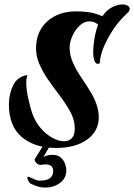

<svg xmlns="http://www.w3.org/2000/svg" viewBox="-20 -641 603 863"><path d="M232 24Q136 24 78 -25Q20 -74 20 -171Q20 -217 38.5 -256.5Q57 -296 103 -304Q98 -289 98 -270Q98 -239 106.5 -200.5Q115 -162 124 -134Q138 -94 162.5 -65.5Q187 -37 215.5 -21.5Q244 -6 267 -6Q289 -6 302.5 -19.5Q316 -33 316 -64Q316 -103 295 -140.5Q274 -178 245 -216Q216 -254 190 -292Q170 -323 156 -355.5Q142 -388 142 -422Q142 -476 166 -513.5Q190 -551 230.5 -570.5Q271 -590 321 -590Q344 -590 372 -587Q400 -584 425 -574L440 -568Q460 -597 485 -609Q510 -621 529 -621Q544 -621 553.5 -615.5Q563 -610 563 -601Q563 -592 553 -583Q514 -546 492 -513Q470 -481 450.5 -439.5Q431 -398 428 -356Q422 -354 420 -354Q409 -354 404 -369.5Q399 -385 399 -409Q399 -437 405 -470.5Q411 -504 421 -530Q415 -536 405 -540.5Q395 -545 382 -545Q358 -545 338 -526Q318 -507 305.5 -479.5Q293 -452 293 -426Q293 -392 308.5 -358Q324 -324 346.5 -291Q369 -258 389 -225Q407 -194 415.5 -166.5Q424 -139 424 -115Q424 -51 371.5 -13.5Q319 24 232 24ZM184 202Q164 202 147.5 196.5Q131 191 117 184Q112 180 107.5 172Q103 164 103 157.5Q103 151 110 154Q132 163 140.5 167Q149 171 157 171Q191 171 205 159.5Q219 148 219 128Q219 98 185 98Q174 98 164 100Q153 102 143 91Q133 80 137 73L173 15Q179 12 190 12Q201 12 204 15L175 65Q181 61 192 58Q203 55 215 55Q239 55 252.5 66.5Q266 78 272 94.5Q278 111 278 125Q278 160 250 181Q222 202 184 202Z"/></svg>

Font: Praise
Style: Regular
Weight: 400
Designer: Robert E. Leuschke
Foundry: Robert E. Leuschke
Version: Version 1.100; ttfautohint (v1.8.3)